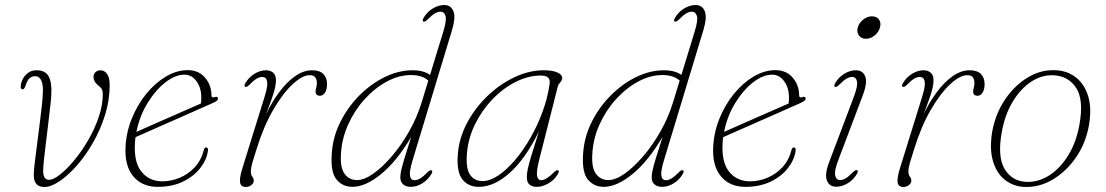

<svg xmlns="http://www.w3.org/2000/svg" viewBox="-20 -737 4405 765"><path d="M114.5 -40Q114.5 -54 118 -84.8Q121.5 -115.5 126.8 -155Q132 -194.5 137.2 -236Q142.5 -277.5 146.5 -313.8Q150.5 -350 151 -373Q152 -400.5 144.2 -417Q136.5 -433.5 119.5 -433.5Q107 -433.5 97.8 -425.2Q88.5 -417 82.5 -397.5Q77.5 -381 70 -381Q62.5 -381 62.5 -391.5Q62.5 -403.5 69.2 -418.8Q76 -434 90.2 -445.5Q104.5 -457 126 -457Q160 -457 173.5 -433.2Q187 -409.5 184.5 -362Q184 -345 180.2 -313Q176.5 -281 172 -242.5Q167.5 -204 162.8 -166.5Q158 -129 155 -99.2Q152 -69.5 152 -56.5Q152 -20.5 175.5 -20.5Q192.5 -20.5 219.2 -41.5Q246 -62.5 275.5 -98Q305 -133.5 331 -178Q357 -222.5 373.2 -270Q389.5 -317.5 389.5 -362Q389.5 -374 386.2 -380.8Q383 -387.5 371 -397Q352.5 -411.5 352.5 -431Q352.5 -441.5 360.2 -449.2Q368 -457 380 -457Q395.5 -457 406.2 -443Q417 -429 417 -398Q417 -338 398.8 -279.5Q380.5 -221 350.8 -169Q321 -117 286 -77.2Q251 -37.5 217 -14.8Q183 8 156.5 8Q114.5 8 114.5 -40Z M808.5 -136.5Q804 -101 778.2 -67.8Q752.5 -34.5 709.2 -13.5Q666 7.5 608.5 7.5Q546.5 7.5 511.8 -33.5Q477 -74.5 480 -148.5Q482.5 -208.5 504.8 -263.8Q527 -319 562.5 -362.8Q598 -406.5 641 -432Q684 -457.5 728 -457.5Q771.5 -457.5 797 -427.5Q822.5 -397.5 822.5 -357.5Q822.5 -346 835 -350Q848.5 -354.5 848.5 -344Q848.5 -339.5 843.8 -335.5Q839 -331.5 824.5 -325Q806 -317 774.2 -302.8Q742.5 -288.5 704.8 -272Q667 -255.5 630.2 -239.2Q593.5 -223 564 -210Q534.5 -197 520 -190.5Q518 -177.5 517.5 -164.5Q513.5 -89 544.5 -51.8Q575.5 -14.5 627 -14.5Q661.5 -14.5 695.5 -28.5Q729.5 -42.5 755.5 -70.2Q781.5 -98 792 -139Q794.5 -149.5 801.5 -149.5Q810 -149.5 808.5 -136.5ZM715 -439.5Q678.5 -439.5 639 -408.8Q599.5 -378 567.8 -326.2Q536 -274.5 523.5 -211.5Q542 -220 574.2 -234Q606.5 -248 644.2 -264.8Q682 -281.5 718 -297.2Q754 -313 780.5 -324.5Q782 -333 782 -348.5Q782 -387 763 -413.2Q744 -439.5 715 -439.5Z M957 -391Q951 -393.5 957.5 -405.5Q971.5 -429.5 994.2 -443.2Q1017 -457 1040 -457Q1057.5 -457 1068.5 -447.2Q1079.5 -437.5 1079.5 -417.5Q1079.5 -392.5 1066.8 -355.2Q1054 -318 1040 -281.5Q1063 -330.5 1092.8 -370.2Q1122.5 -410 1155.8 -433.5Q1189 -457 1223.5 -457Q1254 -457 1268.5 -442Q1283 -427 1283 -402Q1283 -380.5 1275 -368Q1267 -355.5 1255 -355.5Q1237.5 -355.5 1237.5 -372.5Q1237.5 -380.5 1240 -388.2Q1242.5 -396 1242.5 -406Q1242.5 -420 1236.2 -428.8Q1230 -437.5 1214 -437.5Q1185 -437.5 1146 -401.5Q1107 -365.5 1068.5 -299.2Q1030 -233 1002 -142Q991 -107.5 985.2 -87.8Q979.5 -68 979.5 -53Q979.5 -40 985.2 -33.2Q991 -26.5 991 -16.5Q991 -7 981.5 0.5Q972 8 959 8Q940.5 8 936.8 -8.5Q933 -25 946 -67.5L1034.5 -352.5Q1048 -395.5 1044.2 -413Q1040.5 -430.5 1024.5 -430.5Q1015 -430.5 1003 -423.8Q991 -417 974.5 -400Q963 -388.5 957 -391Z M1781 -617 1624 -98.5Q1610.5 -54 1613.5 -36.5Q1616.5 -19 1632 -19Q1642 -19 1653.8 -25.8Q1665.5 -32.5 1682 -49.5Q1693.5 -61 1699.5 -58.5Q1705.5 -56 1699 -44Q1685 -20 1662.2 -6.2Q1639.5 7.5 1616.5 7.5Q1598.5 7.5 1586.8 -2Q1575 -11.5 1575 -31Q1575 -42.5 1579 -60.2Q1583 -78 1592.5 -109.2Q1602 -140.5 1618.5 -192Q1562 -95.5 1499.2 -44Q1436.5 7.5 1384 7.5Q1346.5 7.5 1322 -20.2Q1297.5 -48 1301.5 -118.5Q1304.5 -186 1334 -246.8Q1363.5 -307.5 1410.2 -355Q1457 -402.5 1512.8 -429.8Q1568.5 -457 1623.5 -457Q1668 -457 1693.5 -438.5L1746.5 -612Q1760 -655.5 1755.2 -673Q1750.5 -690.5 1734.5 -690.5Q1725 -690.5 1713 -683.8Q1701 -677 1684.5 -660Q1673 -648.5 1667 -651Q1661 -653.5 1667.5 -665.5Q1681.5 -689.5 1704.2 -703.2Q1727 -717 1750 -717Q1776.5 -717 1786.5 -692.5Q1796.5 -668 1781 -617ZM1338.5 -123Q1335 -68.5 1353.2 -44Q1371.5 -19.5 1402.5 -19.5Q1431 -19.5 1467.5 -45.2Q1504 -71 1541.5 -114.8Q1579 -158.5 1610.2 -213.8Q1641.5 -269 1659.5 -327.5L1686.5 -416Q1662 -438 1617.5 -438Q1569 -438 1520.8 -411.8Q1472.5 -385.5 1432.2 -341Q1392 -296.5 1366.8 -240Q1341.5 -183.5 1338.5 -123Z M2127.5 -97Q2116.5 -52.5 2120 -35.8Q2123.5 -19 2136.5 -19Q2155.5 -19 2186 -49.5Q2197.5 -61 2203.5 -58.5Q2209.5 -56 2203 -44Q2189 -20 2165.2 -6.2Q2141.5 7.5 2118.5 7.5Q2100.5 7.5 2089.8 -1.5Q2079 -10.5 2079 -31Q2079 -44 2082.5 -62Q2086 -80 2096.5 -115Q2107 -150 2127.5 -214Q2074.5 -105.5 2011.8 -49Q1949 7.5 1887.5 7.5Q1846 7.5 1822.5 -22Q1799 -51.5 1804 -120.5Q1808.5 -185.5 1840.2 -245.8Q1872 -306 1921.5 -353.8Q1971 -401.5 2029.8 -429.2Q2088.5 -457 2146.5 -457Q2181.5 -457 2200.8 -448.2Q2220 -439.5 2220 -426.5Q2220 -417 2212.5 -409.2Q2205 -401.5 2202.5 -392.5ZM1840.5 -126.5Q1835.5 -66 1852.8 -40.8Q1870 -15.5 1903 -15.5Q1932 -15.5 1965.2 -37.8Q1998.5 -60 2031.8 -99Q2065 -138 2093.5 -187.8Q2122 -237.5 2142.2 -293Q2162.5 -348.5 2170 -404Q2174.5 -436 2135 -436Q2084.5 -436 2034.2 -410.5Q1984 -385 1942 -341.2Q1900 -297.5 1872.8 -242Q1845.5 -186.5 1840.5 -126.5Z M2782.5 -617 2625.5 -98.5Q2612 -54 2615 -36.5Q2618 -19 2633.5 -19Q2643.5 -19 2655.2 -25.8Q2667 -32.5 2683.5 -49.5Q2695 -61 2701 -58.5Q2707 -56 2700.5 -44Q2686.5 -20 2663.8 -6.2Q2641 7.5 2618 7.5Q2600 7.5 2588.2 -2Q2576.5 -11.5 2576.5 -31Q2576.5 -42.5 2580.5 -60.2Q2584.5 -78 2594 -109.2Q2603.5 -140.5 2620 -192Q2563.5 -95.5 2500.8 -44Q2438 7.5 2385.5 7.5Q2348 7.5 2323.5 -20.2Q2299 -48 2303 -118.5Q2306 -186 2335.5 -246.8Q2365 -307.5 2411.8 -355Q2458.5 -402.5 2514.2 -429.8Q2570 -457 2625 -457Q2669.5 -457 2695 -438.5L2748 -612Q2761.5 -655.5 2756.8 -673Q2752 -690.5 2736 -690.5Q2726.5 -690.5 2714.5 -683.8Q2702.5 -677 2686 -660Q2674.5 -648.5 2668.5 -651Q2662.5 -653.5 2669 -665.5Q2683 -689.5 2705.8 -703.2Q2728.5 -717 2751.5 -717Q2778 -717 2788 -692.5Q2798 -668 2782.5 -617ZM2340 -123Q2336.5 -68.5 2354.8 -44Q2373 -19.5 2404 -19.5Q2432.5 -19.5 2469 -45.2Q2505.5 -71 2543 -114.8Q2580.5 -158.5 2611.8 -213.8Q2643 -269 2661 -327.5L2688 -416Q2663.5 -438 2619 -438Q2570.5 -438 2522.2 -411.8Q2474 -385.5 2433.8 -341Q2393.5 -296.5 2368.2 -240Q2343 -183.5 2340 -123Z M3150 -136.5Q3145.5 -101 3119.8 -67.8Q3094 -34.5 3050.8 -13.5Q3007.5 7.5 2950 7.5Q2888 7.5 2853.2 -33.5Q2818.5 -74.5 2821.5 -148.5Q2824 -208.5 2846.2 -263.8Q2868.5 -319 2904 -362.8Q2939.5 -406.5 2982.5 -432Q3025.5 -457.5 3069.5 -457.5Q3113 -457.5 3138.5 -427.5Q3164 -397.5 3164 -357.5Q3164 -346 3176.5 -350Q3190 -354.5 3190 -344Q3190 -339.5 3185.2 -335.5Q3180.5 -331.5 3166 -325Q3147.5 -317 3115.8 -302.8Q3084 -288.5 3046.2 -272Q3008.5 -255.5 2971.8 -239.2Q2935 -223 2905.5 -210Q2876 -197 2861.5 -190.5Q2859.5 -177.5 2859 -164.5Q2855 -89 2886 -51.8Q2917 -14.5 2968.5 -14.5Q3003 -14.5 3037 -28.5Q3071 -42.5 3097 -70.2Q3123 -98 3133.5 -139Q3136 -149.5 3143 -149.5Q3151.5 -149.5 3150 -136.5ZM3056.5 -439.5Q3020 -439.5 2980.5 -408.8Q2941 -378 2909.2 -326.2Q2877.5 -274.5 2865 -211.5Q2883.5 -220 2915.8 -234Q2948 -248 2985.8 -264.8Q3023.5 -281.5 3059.5 -297.2Q3095.5 -313 3122 -324.5Q3123.5 -333 3123.5 -348.5Q3123.5 -387 3104.5 -413.2Q3085.5 -439.5 3056.5 -439.5Z M3430 -582.5Q3412 -582.5 3402.2 -595.8Q3392.5 -609 3397.5 -627Q3403 -646.5 3419.5 -659.2Q3436 -672 3454 -672Q3473 -672 3482.2 -659.2Q3491.5 -646.5 3486 -627Q3481 -609 3465 -595.8Q3449 -582.5 3430 -582.5ZM3319.5 -97.5Q3303.5 -55 3307.8 -37.2Q3312 -19.5 3327.5 -19.5Q3337.5 -19.5 3349.2 -26.2Q3361 -33 3377.5 -50Q3389 -61.5 3395 -59Q3401 -56.5 3394.5 -44.5Q3380.5 -20.5 3357.8 -6.8Q3335 7 3312 7Q3284.5 7 3274.8 -17.5Q3265 -42 3284 -92L3382.5 -352.5Q3398.5 -395.5 3394.5 -413Q3390.5 -430.5 3374.5 -430.5Q3365 -430.5 3353 -423.8Q3341 -417 3324.5 -400Q3313 -388.5 3307 -391Q3301 -393.5 3307.5 -405.5Q3321.5 -429.5 3344.2 -443.2Q3367 -457 3390 -457Q3417.5 -457 3427.2 -432.8Q3437 -408.5 3418 -358Z M3577 -391Q3571 -393.5 3577.5 -405.5Q3591.5 -429.5 3614.2 -443.2Q3637 -457 3660 -457Q3677.5 -457 3688.5 -447.2Q3699.5 -437.5 3699.5 -417.5Q3699.5 -392.5 3686.8 -355.2Q3674 -318 3660 -281.5Q3683 -330.5 3712.8 -370.2Q3742.5 -410 3775.8 -433.5Q3809 -457 3843.5 -457Q3874 -457 3888.5 -442Q3903 -427 3903 -402Q3903 -380.5 3895 -368Q3887 -355.5 3875 -355.5Q3857.5 -355.5 3857.5 -372.5Q3857.5 -380.5 3860 -388.2Q3862.5 -396 3862.5 -406Q3862.5 -420 3856.2 -428.8Q3850 -437.5 3834 -437.5Q3805 -437.5 3766 -401.5Q3727 -365.5 3688.5 -299.2Q3650 -233 3622 -142Q3611 -107.5 3605.2 -87.8Q3599.5 -68 3599.5 -53Q3599.5 -40 3605.2 -33.2Q3611 -26.5 3611 -16.5Q3611 -7 3601.5 0.5Q3592 8 3579 8Q3560.5 8 3556.8 -8.5Q3553 -25 3566 -67.5L3654.5 -352.5Q3668 -395.5 3664.2 -413Q3660.5 -430.5 3644.5 -430.5Q3635 -430.5 3623 -423.8Q3611 -417 3594.5 -400Q3583 -388.5 3577 -391Z M4189 -457Q4234 -454.5 4267.5 -428Q4301 -401.5 4315.8 -353.2Q4330.5 -305 4318.5 -236Q4305.5 -165 4266.2 -108.5Q4227 -52 4172 -20.2Q4117 11.5 4057 7.5Q4014.5 4.5 3982.2 -21.8Q3950 -48 3936 -96.5Q3922 -145 3933.5 -213.5Q3946.5 -284.5 3984.8 -341Q4023 -397.5 4076.5 -429.2Q4130 -461 4189 -457ZM4066.5 -12.5Q4115 -9.5 4159.5 -37.5Q4204 -65.5 4236.2 -118Q4268.5 -170.5 4281 -241Q4298.5 -339.5 4268 -386.5Q4237.5 -433.5 4179.5 -437Q4132.5 -440 4089.5 -412Q4046.5 -384 4015 -331.8Q3983.5 -279.5 3971 -208.5Q3954 -110.5 3983 -63.2Q4012 -16 4066.5 -12.5Z"/></svg>

Font: Fraunces 9pt Thin
Style: Italic
Weight: 100
Italic angle: -16°
Version: Version 1.000;[b76b70a41]